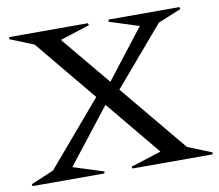

<svg xmlns="http://www.w3.org/2000/svg" viewBox="-73 -682 870 764"><g transform="rotate(-10 362.5 -300.0)"><path d="M630.9 -46.9 728 -7.8 726.1 0H402.8L400.9 -7.8L523.9 -46.9L340.8 -268.1L168 -46.9L291 -7.8L289.1 0H-1L-2.9 -7.8L89.8 -46.9L310.1 -305.2L105 -553.2L8.8 -591.8L11.2 -600.1H328.1L331.1 -591.8L210.9 -553.2L376 -355L529.8 -553.2L410.2 -591.8L412.1 -600.1H698.2L700.2 -591.8L606.9 -553.2L405.8 -317.9Z"/></g></svg>

Font: Halibut
Style: Regular
Weight: 400
Designer: Matteo Maggi
Foundry: Collletttivo
Version: Version 3.080 | FøM Fix